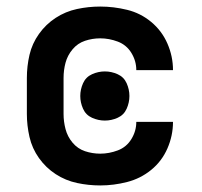

<svg xmlns="http://www.w3.org/2000/svg" viewBox="-20 -558 616 586"><path d="M286 8Q327 8 368 -2.5Q409 -13 441.5 -39.5Q474 -66 491 -105Q508 -144 508 -186H396Q396 -158 381 -133.5Q366 -109 339.5 -99Q313 -89 286 -89Q262 -89 239.5 -96.5Q217 -104 201.5 -122.5Q186 -141 180 -164Q174 -187 174 -210V-320Q174 -344 180 -366.5Q186 -389 201.5 -407.5Q217 -426 239.5 -433.5Q262 -441 286 -441Q313 -441 339.5 -431Q366 -421 381 -396.5Q396 -372 396 -344H508Q508 -386 491 -425Q474 -464 441.5 -491Q409 -518 368 -528Q327 -538 286 -538Q250 -538 215 -530.5Q180 -523 150 -503.5Q120 -484 99 -454.5Q78 -425 70 -390.5Q62 -356 62 -320V-210Q62 -175 70 -140Q78 -105 99 -75.5Q120 -46 150 -26.5Q180 -7 215 0.5Q250 8 286 8ZM300 -190Q320 -190 339 -198.5Q358 -207 366.5 -226Q375 -245 375 -265Q375 -285 366.5 -304Q358 -323 339 -331.5Q320 -340 300 -340Q280 -340 261 -331.5Q242 -323 233.5 -304Q225 -285 225 -265Q225 -245 233.5 -226Q242 -207 261 -198.5Q280 -190 300 -190Z"/></svg>

Font: Iosevka Sparkle Semibold
Style: Regular
Weight: 600
Designer: Belleve Invis
Foundry: Belleve Invis
Version: Version 4.5.0; ttfautohint (v1.8.3)